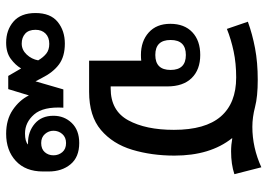

<svg xmlns="http://www.w3.org/2000/svg" viewBox="-146 -470 892 641"><g transform="rotate(90 300.5 -149.0)"><path d="M182 0V-174Q173 -173 163 -173Q117 -173 88 -199Q59 -225 59 -271Q59 -318 87 -344.5Q115 -371 163 -371Q212 -371 240 -342.5Q268 -314 268 -261V-72H275Q349 -72 381 -130.5Q413 -189 413 -283Q413 -388 368.5 -439.5Q324 -491 238 -491Q191 -491 151 -482.5Q111 -474 76 -460L52 -530Q93 -545 140.5 -554Q188 -563 246 -563Q302 -563 336.5 -554Q371 -545 403 -545Q472 -545 538 -575L561 -485Q528 -474 485 -474Q463 -474 441 -478V-477Q499 -404 499 -285Q499 -209 479.5 -144Q460 -79 413.5 -39.5Q367 0 286 0ZM163 -221Q213 -221 213 -272Q213 -323 163 -323Q113 -323 113 -272Q113 -221 163 -221ZM122 277Q80 277 51.5 252.5Q23 228 23 179Q23 129 52.5 105Q82 81 125 81Q168 81 194.5 100.5Q221 120 240 158L251 179L278 86H339Q335 153 361.5 183.5Q388 214 425 214Q452 214 462 204Q460 204 457 204Q419 204 392.5 181.5Q366 159 366 119Q366 83 390 58Q414 33 457 33Q504 33 528 62Q552 91 552 135V154Q552 212 517 244.5Q482 277 426 277Q379 277 346.5 255Q314 233 298 201L277 270H233L208 227Q197 246 176 261.5Q155 277 122 277ZM457 160Q477 160 487.5 148Q498 136 498 119Q498 102 487.5 89.5Q477 77 457 77Q438 77 427 89.5Q416 102 416 119Q416 135 427 147.5Q438 160 457 160ZM125 225Q146 225 161.5 208.5Q177 192 181 170Q171 153 158.5 143Q146 133 126 133Q104 133 91.5 145.5Q79 158 79 179Q79 202 92 213.5Q105 225 125 225Z"/></g></svg>

Font: Noto Sans Thai Looped
Style: Regular
Weight: 400
Designer: Sasikarn Vongin, Ben Mitchell
Foundry: The Fontpad Ltd
Version: Version 1.001; ttfautohint (v1.8.4.7-5d5b)